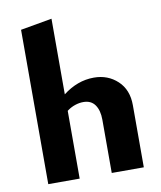

<svg xmlns="http://www.w3.org/2000/svg" viewBox="-82 -789 718 855"><g transform="rotate(-10 277.5 -361.5)"><path d="M354 0V-241Q354 -283 336.5 -308Q319 -333 284 -333Q266 -333 247.5 -327Q229 -321 213 -309.5Q197 -298 187 -281L149 -322Q178 -357 209.5 -381.5Q241 -406 276 -419Q311 -432 349 -432Q412 -432 455.5 -391.5Q499 -351 499 -281V0ZM67 0V-698L209 -723V0Z"/></g></svg>

Font: Ysabeau ExtraBold
Style: Regular
Weight: 800
Designer: Christian Thalmann (Catharsis Fonts)
Version: Version 2.002